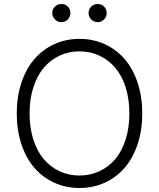

<svg xmlns="http://www.w3.org/2000/svg" viewBox="-20 -932 797 962"><path d="M378.2 -737.2Q446.7 -737.2 505 -710.6Q563.2 -683.9 604.6 -636Q646 -588.1 669.4 -517.9Q692.8 -447.8 692.8 -363.6Q692.8 -279.5 669.4 -209.3Q646 -139.2 604.6 -91.3Q563.2 -43.3 505 -16.7Q446.7 9.9 378.2 9.9Q309.7 9.9 251.6 -16.7Q193.5 -43.3 152 -91.4Q110.4 -139.6 87.2 -209.7Q63.9 -279.8 63.9 -363.6Q63.9 -447.4 87.4 -517.6Q110.8 -587.7 152.2 -635.8Q193.5 -683.9 251.8 -710.6Q310 -737.2 378.2 -737.2ZM128.2 -363.6Q128.2 -291.9 147 -233Q165.8 -174 199.2 -134.8Q232.6 -95.5 278.4 -74Q324.2 -52.6 378.2 -52.6Q431.8 -52.6 477.8 -73.9Q523.8 -95.2 557.2 -134.4Q590.6 -173.7 609.4 -232.6Q628.2 -291.5 628.2 -363.6Q628.2 -435.7 609.4 -494.7Q590.6 -553.6 557 -592.9Q523.4 -632.1 477.6 -653.4Q431.8 -674.7 378.2 -674.7Q324.6 -674.7 278.9 -653.4Q233.3 -632.1 199.8 -592.9Q166.2 -553.6 147.2 -494.7Q128.2 -435.7 128.2 -363.6ZM287.3 -821Q269.2 -821 255.5 -834.7Q241.8 -848.4 241.8 -866.5Q241.8 -885.7 255.3 -898.8Q268.8 -911.9 287.3 -911.9Q306.8 -911.9 319.8 -899Q332.7 -886 332.7 -866.5Q332.7 -848 319.6 -834.5Q306.5 -821 287.3 -821ZM469.1 -821Q451 -821 437.3 -834.7Q423.7 -848.4 423.7 -866.5Q423.7 -885.7 437.1 -898.8Q450.6 -911.9 469.1 -911.9Q488.6 -911.9 501.6 -899Q514.6 -886 514.6 -866.5Q514.6 -848 501.4 -834.5Q488.3 -821 469.1 -821Z"/></svg>

Font: Inter Light BETA
Style: Regular
Weight: 300
Designer: Rasmus Andersson
Foundry: rsms
Version: Version 3.011;git-f93a4a705